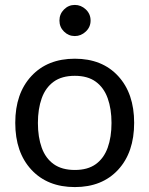

<svg xmlns="http://www.w3.org/2000/svg" viewBox="-20 -753 607 780"><path d="M284 7Q173 7 107.5 -63.5Q42 -134 42 -254Q42 -373.5 107.5 -444Q173 -514.5 284 -514.5Q395 -514.5 460 -444Q525 -373.5 525 -254Q525 -134 460 -63.5Q395 7 284 7ZM284 -62.5Q336.5 -62.5 369.2 -86.2Q402 -110 417.5 -153Q433 -196 433 -253.5Q433 -310.5 417.5 -353.8Q402 -397 369.2 -421Q336.5 -445 284 -445Q231 -445 198 -421Q165 -397 149.5 -353.8Q134 -310.5 134 -253.5Q134 -196 149.5 -153Q165 -110 198.2 -86.2Q231.5 -62.5 284 -62.5ZM284 -606.5Q258.5 -606.5 240 -624.8Q221.5 -643 221.5 -669.5Q221.5 -696 240 -714.5Q258.5 -733 284 -733Q309 -733 328.5 -714.8Q348 -696.5 348 -669.5Q348 -643 328.5 -624.8Q309 -606.5 284 -606.5Z"/></svg>

Font: Verano Sans
Style: Regular
Weight: 400
Designer: Lukasz Dziedzic with Adam Twardoch and Botio Nikoltchev
Foundry: tyPoland Lukasz Dziedzic
Version: Version 3.001;December 28, 2019;FontCreator 12.0.0.2547 64-b